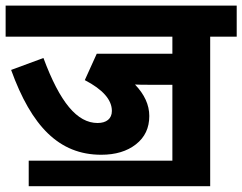

<svg xmlns="http://www.w3.org/2000/svg" viewBox="-20 -642 861 682"><path d="M820.8 -622.1H0V-511.7H592.3V-451.2H323.7L281.2 -357.4C345.2 -324.2 377.4 -287.6 377.4 -248C377.4 -220.2 357.9 -205.1 326.7 -205.1C253.9 -205.1 192.9 -278.3 134.3 -436L19.5 -393.6C91.8 -193.8 189.5 -92.3 339.4 -92.3C390.1 -92.3 431.2 -104.5 462.9 -129.4C494.6 -154.3 510.3 -187.5 510.3 -230C510.3 -269.5 493.2 -306.6 459.5 -341.8C467.3 -341.3 486.3 -340.8 516.1 -340.8H592.3V-71.3H82V19.5H726.6V-511.7H820.8Z"/></svg>

Font: Noto Reveo Sans
Style: Bold
Weight: 700
Designer: Monotype Design team
Foundry: Monotype Imaging Inc.
Version: Version 1.04